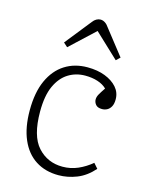

<svg xmlns="http://www.w3.org/2000/svg" viewBox="-116 -825 705 912"><g transform="rotate(15 237.0 -369.0)"><path d="M261 14Q196 14 148.5 -16.5Q101 -47 75.5 -106Q50 -165 50 -249Q50 -337 77 -396.5Q104 -456 152 -486.5Q200 -517 263 -517Q312 -517 349.5 -502.5Q387 -488 409 -463Q431 -438 431 -404Q431 -382 423.5 -368.5Q416 -355 404.5 -349Q393 -343 380 -343Q358 -343 348.5 -354.5Q339 -366 339 -380Q339 -392 346.5 -405.5Q354 -419 369 -441Q352 -458 324.5 -467Q297 -476 263 -476Q217 -476 180 -453Q143 -430 121 -382Q99 -334 99 -256Q99 -136 147 -83Q195 -30 269 -30Q309 -30 344.5 -45.5Q380 -61 411 -87L432 -63Q395 -21 350.5 -3.5Q306 14 261 14ZM144 -584 124 -602 226 -730Q234 -741 244 -746.5Q254 -752 264 -752Q271 -752 277.5 -749.5Q284 -747 290.5 -742Q297 -737 304 -727L402 -602L383 -584L264 -696Z"/></g></svg>

Font: Literata ExtraLight
Style: Regular
Weight: 250
Designer: Latin by Veronika Burian and Jose Scaglione. Greek by Irene Vlachou. Cyrillic by Vera Evstafieva.
Foundry: TypeTogether
Version: Version 3.103;gftools[0.9.29]